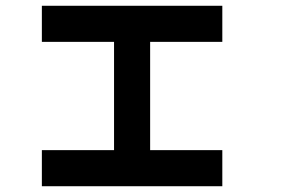

<svg xmlns="http://www.w3.org/2000/svg" viewBox="-20 -645 1040 665"><path d="M500 -125H750V0H125V-125H375V-500H125V-625H750V-500H500Z"/></svg>

Font: Galmuri7 Regular
Style: Regular
Weight: 400
Designer: Lee Minseo (quiple)
Version: Version 2.399;hotconv 1.1.1;makeotfexe 2.6.0 DEVELOPMENT